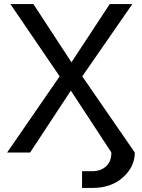

<svg xmlns="http://www.w3.org/2000/svg" viewBox="-20 -749 697 943"><path d="M527 0 328 -304 128 0H15L273 -374L31 -729H144L331 -443L519 -729H630L384 -374L642 0Q642 70 584 122Q526 174 435 174H383V92H431Q474 92 500.5 68.5Q527 45 527 0Z"/></svg>

Font: ColatingCofangSans
Style: Regular
Weight: 400
Foundry: GNU
Version: Version 412.227;June 27, 2022;FontCreator 11.0.0.2412 32-bit